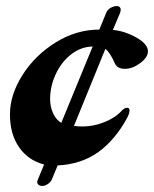

<svg xmlns="http://www.w3.org/2000/svg" viewBox="-20 -534 510 636"><path d="M105 62 126 11Q73 -3 43 -46.5Q13 -90 13 -155Q13 -220 54.5 -285.5Q96 -351 164.5 -393.5Q233 -436 309 -436L332 -492Q336 -502 346.5 -508Q357 -514 368 -514Q373 -514 376.5 -510.5Q380 -507 380 -501L378 -492L354 -435Q394 -431 432 -409.5Q470 -388 470 -364Q470 -344 444.5 -325Q419 -306 394 -306Q369 -306 361 -323Q352 -343 344.5 -354.5Q337 -366 329 -372L225 -117Q241 -115 252 -115Q290 -115 326 -129.5Q362 -144 383 -167Q392 -177 401 -177Q409 -177 409 -168Q409 -159 402 -145Q362 -71 306 -30.5Q250 10 171 14L151 62Q146 71 137 76.5Q128 82 120 82Q111 82 106 76.5Q101 71 105 62ZM287 -380Q247 -379 214.5 -353Q182 -327 164 -287Q146 -247 146 -206Q146 -180 156 -158.5Q166 -137 183 -127Z"/></svg>

Font: EB Garamond ExtraBold
Style: Italic
Weight: 800
Italic angle: -17.2°
Designer: Georg Duffner and Octavio Pardo
Foundry: Georg Duffner
Version: Version 1.000